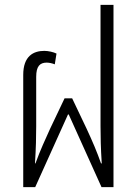

<svg xmlns="http://www.w3.org/2000/svg" viewBox="-20 -765 563 785"><path d="M75 0H124L258 -297H261L395 0H444V-745H391V-249C391 -207 392 -159 396 -97H393C376 -145 360 -183 334 -239L275 -363H244L185 -239C165 -194 146 -155 125 -97H123C127 -159 128 -207 128 -249V-451C128 -494 143 -509 171 -509C181 -509 194 -506 204 -502L211 -546C199 -552 178 -557 161 -557C117 -557 75 -536 75 -459Z"/></svg>

Font: Noto Sans Thai Cond Light
Style: Regular
Weight: 300
Width: 3
Designer: Monotype Design Team
Foundry: Monotype Imaging Inc.
Version: Version 2.002